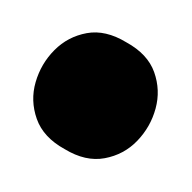

<svg xmlns="http://www.w3.org/2000/svg" viewBox="-44 -458 251 251"><g transform="rotate(-15 81.5 -332.5)"><path d="M138 -390Q116 -413 91 -415Q66 -417 44.5 -404.5Q23 -392 10 -370.5Q-3 -349 -1 -323.5Q1 -298 24 -276Q46 -253 71.5 -251Q97 -249 118.5 -262Q140 -275 152.5 -296.5Q165 -318 163 -343Q161 -368 138 -390Z"/></g></svg>

Font: Balsamiq Sans
Style: Bold
Weight: 700
Designer: Michael Angeles
Foundry: Balsamiq SRL
Version: Version 1.020; ttfautohint (v1.8.4.7-5d5b);gftools[0.9.26]